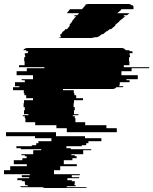

<svg xmlns="http://www.w3.org/2000/svg" viewBox="-69 -940 766 960"><path d="M589 -584H538V-564H620V-544H563V-539H579V-529H530V-522Q530 -518 529 -515Q528 -512 526 -509H548L545 -504H513Q506 -495 493 -495H246V-489H300V-474H303V-464H312V-449H346V-439H301V-424H299V-404H305V-389H301V-369H323V-364H295V-359H305V-349H308V-329H357V-314H463V-299H515V-279H265V-299H213V-314H107V-329H58V-349H55V-359H45V-364H73V-369H51V-389H55V-404H49V-424H51V-439H96V-449H62V-464H53V-474H50V-489H-4V-504H28V-509H6V-529H55V-539H39V-544H96V-564H14V-584H65V-599H153V-604H26V-614H54V-634H52V-654H57V-664H55V-674H70Q70 -678 72 -684H61Q61 -686 64 -689H47Q55 -700 69 -700H539Q552 -700 560 -689H577L580 -684H592Q594 -678 594 -674H579V-664H581V-654H576V-634H578V-614H550V-604H677V-599H589ZM356 -259V-249H438V-234H373V-224H362V-214H340V-209H263V-199H285V-194H387V-189H347V-169H288V-164H305V-159H314V-149H293V-139H250V-119H315V-109H232V-89H201V-69H330V-64H290V-54H327V-49H268V-39H290V-34H305V-27Q305 -20 302 -14H311L308 -9H268Q264 -5 262 -4H368Q363 0 354 0H158Q150 0 143 -4H37Q35 -5 31 -9H72Q69 -12 68 -14H58Q55 -20 55 -27V-34H40V-39H18V-49H77V-54H40V-64H80V-69H-49V-89H-18V-109H65V-119H0V-139H43V-149H64V-159H55V-164H38V-169H97V-189H137V-194H35V-199H13V-209H90V-214H112V-224H123V-234H188V-249H106V-259H-39V-279H211V-259ZM538 -894Q536 -890 534 -888L517 -874H578L566 -864H553L547 -859H558L552 -854L533 -839L527 -834H529L505 -814H510L486 -794H479L467 -784H464L446 -769H440L437 -767Q433 -763 428 -759.5Q423 -756 418 -754H406Q402 -753 396.5 -751.5Q391 -750 384 -750H237Q229 -750 226 -754H237Q232 -759 232 -766Q232 -767 232.5 -767.5Q233 -768 233 -769H238Q240 -776 243 -779L247 -784H250L258 -794H266L282 -814H277L293 -834H291L307 -854H308L312 -859H301L305 -864H318L326 -874H265L281 -894H341L347 -901Q354 -910 360 -914H354Q362 -920 377 -920H573Q584 -920 588 -914H594Q599 -909 599 -900Q599 -899 598.5 -897.5Q598 -896 598 -894Z"/></svg>

Font: Rubik Glitch
Style: Regular
Weight: 400
Designer: Hubert and Fischer, NaN
Foundry: Hubert and Fischer, NaN
Version: Version 2.200